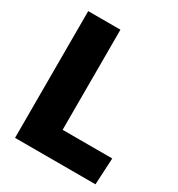

<svg xmlns="http://www.w3.org/2000/svg" viewBox="-173 -842 886 955"><g transform="rotate(30 270.0 -364.0)"><path d="M55 -728H240V-153H525L517 0H55Z"/></g></svg>

Font: Murecho Thin ExtraBold
Style: Regular
Weight: 800
Version: Version 1.010